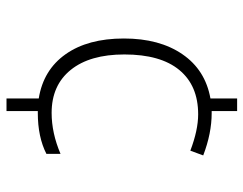

<svg xmlns="http://www.w3.org/2000/svg" viewBox="-102 -662 774 611"><g transform="rotate(90 285.5 -357.0)"><path d="M103 -363.8Q103 -477.1 153.1 -550Q203.1 -623 293.9 -639.2V-724.1H334V-643.1H340.8Q404.8 -643.1 475.1 -616.2L460 -575.2Q394.5 -600.1 344.2 -600.1Q252.9 -600.1 203.4 -540.3Q153.8 -480.5 153.8 -365.2Q153.8 -255.4 202.9 -194.6Q252 -133.8 339.8 -133.8Q403.8 -133.8 470.2 -162.1V-117.2Q416.5 -89.8 339.8 -89.8H334V9.8H293.9V-92.8Q203.1 -107.4 153.1 -178.2Q103 -249 103 -363.8Z"/></g></svg>

Font: Open Sans Light
Style: Regular
Weight: 300
Foundry: Ascender Corporation
Version: Version 1.10